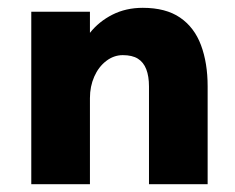

<svg xmlns="http://www.w3.org/2000/svg" viewBox="-20 -471 601 491"><path d="M60 0V-441H210V-387Q233 -416 267.5 -433.5Q302 -451 345 -451Q404 -451 440.5 -426Q477 -401 494 -355.5Q511 -310 511 -250V0H361V-250Q361 -276 354 -294Q347 -312 332.5 -321Q318 -330 294 -330Q271 -330 251.5 -315Q232 -300 221 -275Q210 -250 210 -220V0Z"/></svg>

Font: Teachers
Style: Regular
Weight: 400
Designer: Alfredo Marco Pradil, Chank Diesel
Version: Version 1.001